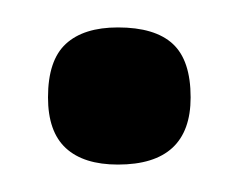

<svg xmlns="http://www.w3.org/2000/svg" viewBox="-20 -405 174 140"><path d="M66 -285Q41 -285 28 -297Q15 -309 15 -334Q15 -361 28 -373Q41 -385 66 -385Q93 -385 106 -373Q119 -361 119 -334Q119 -285 66 -285Z"/></svg>

Font: Bricolage Grotesque SemiCondensed Light
Style: Regular
Weight: 300
Width: 4
Designer: Mathieu Triay
Foundry: Atelier Triay
Version: Version 1.000;gftools[0.9.30]